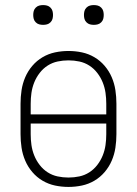

<svg xmlns="http://www.w3.org/2000/svg" viewBox="-20 -729 540 757"><path d="M250 8Q223 8 197 2.5Q171 -3 148 -16.5Q125 -30 107.5 -50.5Q90 -71 79.5 -95.5Q69 -120 65 -146.5Q61 -173 61 -200V-320Q61 -347 65 -373.5Q69 -400 79.5 -424.5Q90 -449 107.5 -469.5Q125 -490 148 -503.5Q171 -517 197 -522.5Q223 -528 250 -528Q277 -528 303 -522.5Q329 -517 352 -503.5Q375 -490 392.5 -469.5Q410 -449 420.5 -424.5Q431 -400 435 -373.5Q439 -347 439 -320V-200Q439 -173 435 -146.5Q431 -120 420.5 -95.5Q410 -71 392.5 -50.5Q375 -30 352 -16.5Q329 -3 303 2.5Q277 8 250 8ZM399 -278V-320Q399 -342 396 -363Q393 -384 385 -404Q377 -424 363.5 -441.5Q350 -459 332 -470.5Q314 -482 293 -486.5Q272 -491 250 -491Q228 -491 207 -486.5Q186 -482 168 -470.5Q150 -459 136.5 -441.5Q123 -424 115 -404Q107 -384 104 -363Q101 -342 101 -320V-278ZM250 -29Q272 -29 293 -33.5Q314 -38 332 -49.5Q350 -61 363.5 -78.5Q377 -96 385 -116Q393 -136 396 -157Q399 -178 399 -200V-242H101V-200Q101 -178 104 -157Q107 -136 115 -116Q123 -96 136.5 -78.5Q150 -61 168 -49.5Q186 -38 207 -33.5Q228 -29 250 -29ZM350 -631Q342 -631 334.5 -633Q327 -635 321 -641Q315 -647 313 -654.5Q311 -662 311 -670Q311 -678 313 -685.5Q315 -693 321 -699Q327 -705 334.5 -707Q342 -709 350 -709Q358 -709 365.5 -707Q373 -705 379 -699Q385 -693 387 -685.5Q389 -678 389 -670Q389 -662 387 -654.5Q385 -647 379 -641Q373 -635 365.5 -633Q358 -631 350 -631ZM150 -631Q142 -631 134.5 -633Q127 -635 121 -641Q115 -647 113 -654.5Q111 -662 111 -670Q111 -678 113 -685.5Q115 -693 121 -699Q127 -705 134.5 -707Q142 -709 150 -709Q158 -709 165.5 -707Q173 -705 179 -699Q185 -693 187 -685.5Q189 -678 189 -670Q189 -662 187 -654.5Q185 -647 179 -641Q173 -635 165.5 -633Q158 -631 150 -631Z"/></svg>

Font: Iosevka Extralight
Style: Regular
Weight: 200
Monospace: yes
Designer: Belleve Invis
Foundry: Belleve Invis
Version: Version 32.0.1; ttfautohint (v1.8.4)